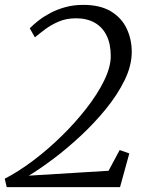

<svg xmlns="http://www.w3.org/2000/svg" viewBox="-26 -767 613 787"><path d="M1.5 0 -6.5 -34.5Q49 -63 109.2 -108.2Q169.5 -153.5 226 -208.8Q282.5 -264 328.2 -322.8Q374 -381.5 401 -437Q428 -492.5 428 -537Q428 -586.5 411 -621.2Q394 -656 362 -674Q330 -692 285.5 -692Q246.5 -692 215.2 -678.8Q184 -665.5 159.5 -647.2Q135 -629 117 -614L96 -651Q110.5 -666 132 -682.8Q153.5 -699.5 181 -714Q208.5 -728.5 242.2 -737.8Q276 -747 315.5 -747Q384.5 -747 428.5 -720.5Q472.5 -694 493.2 -650Q514 -606 514 -554.5Q514 -498 484.8 -438.2Q455.5 -378.5 408 -320.2Q360.5 -262 304 -209.5Q247.5 -157 191.8 -115.2Q136 -73.5 92 -47L419 -67L464.5 -152L504 -138L466 0Z"/></svg>

Font: Merriweather 20pt Light
Style: Italic
Weight: 300
Italic angle: -7.8°
Version: Version 2.101